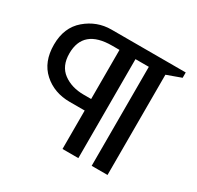

<svg xmlns="http://www.w3.org/2000/svg" viewBox="-151 -883 1089 1060"><g transform="rotate(30 393.5 -353.0)"><path d="M319 -318H366V-631H319Q136 -631 136 -476Q136 -396 188.5 -357Q241 -318 319 -318ZM654 0H553V-631H468V0H367V-245H272Q172 -245 105 -305.5Q38 -366 38 -475.5Q38 -585 109 -645.5Q180 -706 272 -706H745V-672L654 -639Z"/></g></svg>

Font: Belgrano
Style: Regular
Weight: 400
Designer: Daniel Hernandez
Foundry: Daniel Hernndez
Version: Version 1.003